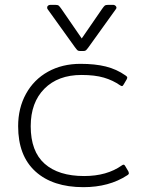

<svg xmlns="http://www.w3.org/2000/svg" viewBox="-20 -759 609 794"><path d="M289 -565 177 -721Q175 -723 175 -728Q175 -733 179 -736Q183 -739 189 -739H208Q219 -739 223 -735.5Q227 -732 234 -722L318 -600L402 -722Q409 -732 413 -735.5Q417 -739 428 -739H447Q455 -739 459.5 -733Q464 -727 459 -721L347 -565Q339 -554 335.5 -551Q332 -548 324 -548H312Q304 -548 300.5 -551Q297 -554 289 -565ZM55 -237Q55 -312 87.5 -371Q120 -430 178.5 -462.5Q237 -495 313 -495Q373 -495 417.5 -484Q462 -473 499 -447Q505 -443 506 -440Q507 -437 504 -431L491 -409Q488 -403 484 -403Q482 -403 477 -406Q447 -427 409.5 -438Q372 -449 317 -449Q220 -449 163.5 -392Q107 -335 107 -237Q107 -133 164.5 -82Q222 -31 328 -31Q422 -31 484 -75Q488 -78 491 -78Q495 -78 498 -72L511 -50Q513 -44 513 -43Q513 -38 506 -34Q431 15 325 15Q198 15 126.5 -50Q55 -115 55 -237Z"/></svg>

Font: Mitr ExtraLight
Style: Regular
Weight: 275
Designer: Thanarat Vachiruckul
Foundry: Cadson Demak Co.,Ltd.
Version: Version 1.001